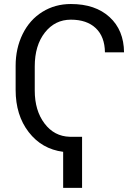

<svg xmlns="http://www.w3.org/2000/svg" viewBox="-20 -741 689 947"><path d="M384.8 185.5V-66.4H324.2C273.1 -67.7 231.5 -89.6 199.5 -132.1C167.4 -174.6 151.4 -228.7 151.4 -294.4V-413.6C151.4 -482.6 168.1 -538.2 201.4 -580.6C234.8 -622.9 277.5 -644 329.6 -644C382 -644 422.9 -630 452.4 -602.1C481.9 -574.1 496.9 -534.3 497.6 -482.9H591.8C591.1 -555.8 567.4 -613.8 520.5 -656.7C473.6 -699.7 410 -721.2 329.6 -721.2C277.5 -721.2 230.6 -708.3 189 -682.4C147.3 -656.5 114.9 -620.1 91.8 -573.2C68.7 -526.4 57.1 -474.1 57.1 -416.5V-297.4C57.1 -214.4 78.6 -145 121.6 -89.4C164.6 -33.7 221.2 -1.3 291.5 7.8V185.5Z"/></svg>

Font: Roboto1
Style: rg
Weight: 400
Designer: Google
Version: Version 2.137; 2017